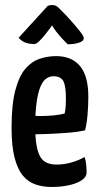

<svg xmlns="http://www.w3.org/2000/svg" viewBox="-20 -733 395 763"><path d="M185 10Q150 10 121 0Q92 -10 71 -35Q50 -60 38 -106Q26 -152 26 -225Q26 -318 41 -374.5Q56 -431 81 -460Q106 -489 138 -499.5Q170 -510 203 -510Q265 -510 298 -470.5Q331 -431 331 -349Q331 -314 328 -278Q325 -242 318 -215Q286 -208 245 -205Q204 -202 166.5 -200.5Q129 -199 105 -199Q81 -199 81 -199L83 -273Q83 -273 100 -272.5Q117 -272 143 -272Q169 -272 194.5 -274.5Q220 -277 237 -282Q240 -295 241 -310.5Q242 -326 242 -340Q242 -392 231.5 -411Q221 -430 192 -430Q177 -430 163.5 -420.5Q150 -411 140.5 -388Q131 -365 125.5 -326Q120 -287 120 -229Q120 -186 125 -157Q130 -128 139.5 -111Q149 -94 165.5 -86.5Q182 -79 205 -79Q234 -79 262.5 -87Q291 -95 316 -109Q321 -96 322.5 -78.5Q324 -61 324 -47Q324 -30 305 -17Q286 -4 254.5 3Q223 10 185 10ZM249 -557Q249 -557 241.5 -564.5Q234 -572 223.5 -583.5Q213 -595 203 -608Q193 -621 187 -632Q187 -632 179 -621Q171 -610 159 -595Q147 -580 135.5 -569Q124 -558 117 -558Q94 -558 79 -564.5Q64 -571 54 -583L170 -710Q178 -713 188 -713Q195 -713 202 -710Q209 -707 215 -700Q215 -700 230 -685Q245 -670 264 -648.5Q283 -627 298 -608Q313 -589 313 -582Q313 -569 293 -563Q273 -557 249 -557Z"/></svg>

Font: Yanone Kaffeesatz ExtraLight Medium
Style: Regular
Weight: 500
Version: Version 2.003